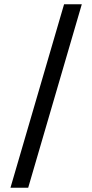

<svg xmlns="http://www.w3.org/2000/svg" viewBox="-20 -784 432 899"><path d="M29 95 280 -764H363L112 95Z"/></svg>

Font: DM Sans 12pt
Style: Regular
Weight: 400
Version: Version 4.004;gftools[0.9.30]